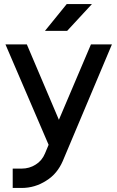

<svg xmlns="http://www.w3.org/2000/svg" viewBox="-20 -720 582 952"><path d="M203 -567H313L436 -700H311ZM7 -500 221 -2 203 41Q188 77 157 96Q126 116 87 116H43V212H87Q153 212 209 176Q238 158 258 133.5Q278 109 291 79L535 -500H431L272 -126L113 -500Z"/></svg>

Font: Unageo
Style: Medium
Weight: 500
Designer: Richard Sepsi
Foundry: Richard Sepsi
Version: Version 2.000